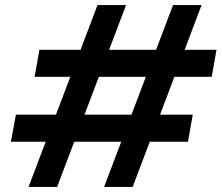

<svg xmlns="http://www.w3.org/2000/svg" viewBox="-20 -740 877 760"><path d="M392 0 665 -720H778L505 0ZM93 0 366 -720H479L206 0ZM23 -179 43 -286H743L724 -179ZM117 -436 136 -543H837L818 -436Z"/></svg>

Font: DM Sans 12pt SemiBold
Style: Italic
Weight: 600
Italic angle: -10°
Version: Version 4.004;gftools[0.9.30]